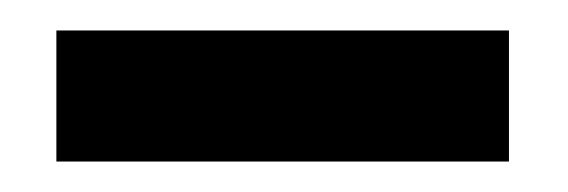

<svg xmlns="http://www.w3.org/2000/svg" viewBox="-20 -800 373 126"><path d="M314 -694H17V-780H314Z"/></svg>

Font: Koeln Type Serif
Style: Bold
Weight: 700
Designer: Eben Sorkin
Foundry: Eben Sorkin
Version: Version 2.002